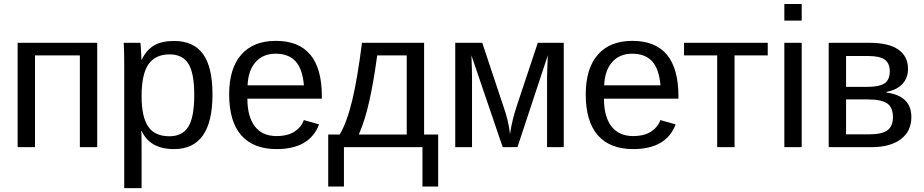

<svg xmlns="http://www.w3.org/2000/svg" viewBox="-20 -745 4677 972"><path d="M157.2 -464.4V0H69.3V-528.3H472.2V0H384.3V-464.4Z M1055.7 -266.6Q1055.7 9.8 861.3 9.8Q739.3 9.8 697.3 -82H694.8Q696.8 -78.6 696.8 1V207.5H608.9V-420.4Q608.9 -502 606 -528.3H690.9Q691.4 -526.4 692.6 -509.3Q693.8 -492.2 694.8 -472.4Q695.8 -452.6 695.8 -443.4H697.8Q721.2 -492.2 759.8 -514.9Q798.3 -537.6 861.3 -537.6Q959 -537.6 1007.3 -472.2Q1055.7 -406.7 1055.7 -266.6ZM963.4 -264.6Q963.4 -375 933.6 -422.4Q903.8 -469.7 838.9 -469.7Q766.6 -469.7 731.7 -419.7Q696.8 -369.6 696.8 -257.8Q696.8 -153.8 730 -104.5Q763.2 -55.2 837.9 -55.2Q903.3 -55.2 933.3 -103.3Q963.4 -151.4 963.4 -264.6Z M1232.4 -245.6Q1232.4 -154.8 1270 -105.5Q1307.6 -56.2 1379.9 -56.2Q1437 -56.2 1471.4 -79.1Q1505.9 -102.1 1518.1 -137.2L1595.2 -115.2Q1547.9 9.8 1379.9 9.8Q1262.7 9.8 1201.4 -60.1Q1140.1 -129.9 1140.1 -267.6Q1140.1 -398.4 1201.4 -468.3Q1262.7 -538.1 1376.5 -538.1Q1609.4 -538.1 1609.4 -257.3V-245.6ZM1518.6 -313Q1511.2 -396.5 1476.1 -434.8Q1440.9 -473.1 1375 -473.1Q1311 -473.1 1273.7 -430.4Q1236.3 -387.7 1233.4 -313Z M1721.2 0V199.2H1641.6V-64H1699.7Q1736.3 -125 1763.2 -237.3Q1790 -349.6 1812.5 -528.3H2127V-64H2198.2V199.2H2118.7V0ZM1796.4 -64H2039.1V-464.4H1889.6Q1871.6 -331.5 1849.6 -233.2Q1827.6 -134.8 1796.4 -64Z M2369.6 -353.5V0H2284.7V-528.3H2421.4L2528.8 -205.6Q2541.5 -170.9 2549.8 -135.7Q2558.1 -100.6 2562 -65.9Q2567.4 -105 2576.2 -139.9Q2585 -174.8 2595.2 -205.6L2702.6 -528.3H2834V0H2749.5V-353.5Q2749.5 -381.3 2751 -409.4Q2752.4 -437.5 2753.4 -465.3L2599.6 0H2524.9L2366.7 -464.4Q2369.6 -388.2 2369.6 -353.5Z M3037.6 -245.6Q3037.6 -154.8 3075.2 -105.5Q3112.8 -56.2 3185.1 -56.2Q3242.2 -56.2 3276.6 -79.1Q3311 -102.1 3323.2 -137.2L3400.4 -115.2Q3353 9.8 3185.1 9.8Q3067.9 9.8 3006.6 -60.1Q2945.3 -129.9 2945.3 -267.6Q2945.3 -398.4 3006.6 -468.3Q3067.9 -538.1 3181.6 -538.1Q3414.6 -538.1 3414.6 -257.3V-245.6ZM3323.7 -313Q3316.4 -396.5 3281.2 -434.8Q3246.1 -473.1 3180.2 -473.1Q3116.2 -473.1 3078.9 -430.4Q3041.5 -387.7 3038.6 -313Z M3698.7 -464.4V0H3610.8V-464.4H3442.9V-528.3H3866.7V-464.4Z M4038.6 -724.6V-640.6H3950.7V-724.6ZM4038.6 -528.3V0H3950.7V-528.3Z M4381.3 -528.3Q4479 -528.3 4527.8 -494.1Q4576.7 -460 4576.7 -396Q4576.7 -350.6 4548.8 -320.3Q4521 -290 4467.8 -279.8V-276.4Q4593.8 -259.8 4593.8 -152.3Q4593.8 -80.6 4540.3 -40.3Q4486.8 0 4392.6 0H4175.3V-528.3ZM4263.2 -305.2H4368.7Q4431.2 -305.2 4457.8 -322.8Q4484.4 -340.3 4484.4 -384.3Q4484.4 -424.3 4459.5 -442.9Q4434.6 -461.4 4375.5 -461.4H4263.2ZM4263.2 -64.9H4378.4Q4445.8 -64.9 4473.1 -85.7Q4500.5 -106.4 4500.5 -151.9Q4500.5 -201.2 4471.4 -221.4Q4442.4 -241.7 4372.6 -241.7H4263.2Z"/></svg>

Font: Arimo Nerd Font
Style: Regular
Weight: 400
Designer: Steve Matteson
Foundry: Monotype Imaging Inc.
Version: Version 1.33;Nerd Fonts 3.2.1